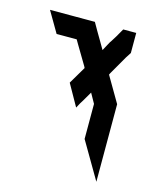

<svg xmlns="http://www.w3.org/2000/svg" viewBox="-70 -654 358 471"><g transform="rotate(15 109.5 -419.0)"><path d="M0 -608 31 -555H82L89 -543L117 -496L119 -492L93 -448L124 -393L131 -406L136 -414L150 -438L164 -413V-377V-324L219 -230V-283V-346V-427L181 -492L183 -496L210 -543L219 -557V-608H186L174 -587L164 -571L163 -570L150 -546L136 -570L126 -587L114 -608H61H51Z"/></g></svg>

Font: ABC-Triangle-Monogram
Style: Regular
Weight: 400
Designer: Sadat Fauzi
Foundry: Intuisi Creative
Version: Version 001.000